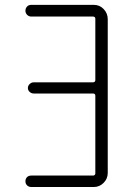

<svg xmlns="http://www.w3.org/2000/svg" viewBox="-20 -750 540 770"><path d="M352.5 -45.9Q361.3 -45.9 362.3 -53.7V-366.2Q362.3 -375 352.5 -375H115.2Q106.4 -375 99.1 -381.3Q91.8 -387.7 91.8 -397Q91.8 -406.2 99.1 -413.1Q106.4 -419.9 115.2 -419.9H352.5Q361.3 -419.9 362.3 -427.7V-674.8Q362.3 -683.6 352.5 -683.6H105.5Q95.7 -683.6 88.9 -690.4Q82 -697.3 82 -707Q82 -716.8 88.4 -723.6Q94.7 -730.5 105.5 -730.5H356.4Q379.9 -730.5 396 -713.4Q412.1 -696.3 412.1 -672.9V-56.6Q412.1 -33.2 395.5 -16.6Q378.9 0 356.4 0H105.5Q95.7 0 88.9 -6.3Q82 -12.7 82 -22.9Q82 -33.2 88.4 -39.6Q94.7 -45.9 105.5 -45.9Z"/></svg>

Font: Rounded-X Mgen+ 2m light
Style: Regular
Weight: 200
Designer: [Source Han Sans]
Ryoko NISHIZUKA  (kana & ideographs); Paul D. Hunt (Latin, Greek & Cyrillic); Wenlong ZHANG  (bopomofo
Version: Version 1.059.20150602